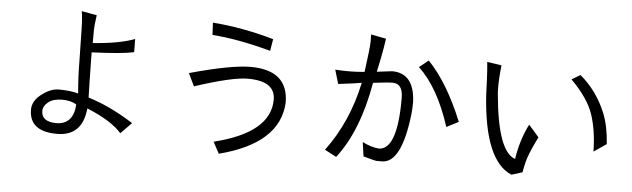

<svg xmlns="http://www.w3.org/2000/svg" viewBox="-51 -1013 4103 1247"><g transform="rotate(5 2000.0 -390.0)"><path d="M165 -141Q165 2 347 2Q512 2 529 -180Q690 -114 756 -38L827 -110Q675 -207 531 -251Q528 -343 526 -484L525 -545Q721 -553 800 -570L799 -656Q699 -618 527 -606V-684Q527 -721 537 -788L438 -806Q446 -759 447 -684L451 -482Q451 -384 461 -271Q411 -286 334 -286Q280 -286 222 -241Q165 -197 165 -141ZM455 -199Q447 -67 334 -67Q239 -69 239 -138Q239 -170 271 -196Q304 -222 361 -222Q419 -222 455 -199Z M1679 -656 1692 -733Q1490 -791 1293 -806L1297 -726Q1461 -715 1679 -656ZM1206 -383Q1449 -463 1551 -463H1554Q1730 -462 1730 -342Q1730 -126 1365 -36L1405 39Q1794 -61 1809 -328Q1809 -541 1562 -541Q1436 -541 1166 -466Z M2940 -303Q2840 -549 2711 -683L2651 -635Q2781 -514 2862 -263ZM2111 -571 2138 -480Q2264 -495 2290 -501Q2236 -243 2090 -47L2166 -7Q2307 -187 2363 -507Q2459 -519 2490 -519Q2557 -519 2557 -425V-419Q2557 -88 2438 -85Q2388 -89 2330 -118L2343 -26Q2419 -4 2430 -4H2465Q2592 -4 2629 -326Q2633 -361 2633 -408Q2624 -593 2480 -593L2381 -581Q2403 -681 2412 -736Q2420 -792 2422 -800L2323 -819Q2324 -812 2324 -773Q2324 -734 2302 -573Q2245 -568 2201 -568Q2156 -568 2111 -571Z M3102 -492Q3130 -67 3310 9L3381 -13Q3381 -20 3393 -73Q3405 -126 3448 -215L3464 -248L3397 -325Q3345 -224 3325 -95Q3210 -133 3177 -503Q3175 -516 3175 -562Q3175 -608 3184 -693L3090 -707Q3095 -660 3098 -592ZM3828 -187 3910 -243Q3902 -361 3869 -442Q3812 -582 3701 -675L3645 -642Q3758 -529 3792 -426Q3826 -323 3828 -187Z"/></g></svg>

Font: Sawarabi Gothic
Style: Regular
Weight: 400
Designer: mshio (mshio@users.sourceforge.jp)
Version: Version 20141215